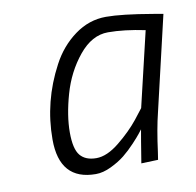

<svg xmlns="http://www.w3.org/2000/svg" viewBox="-64 -576 664 652"><g transform="rotate(-10 268.0 -250.0)"><path d="M216 10C232.7 10 250.3 5.5 269 -3.5C287.7 -12.5 303.7 -22.3 317 -33C330.3 -43.7 343.5 -56 356.5 -70C369.5 -84 378.2 -93.8 382.5 -99.5L393 -113C390.3 -99 384 -61 374 1L432 -1L436 -27C442.7 -79 450.7 -123.7 460 -161L536 -486L501 -492C431 -504 378 -510 342 -510C302.7 -510 266.5 -497.8 233.5 -473.5C200.5 -449.2 174 -418 154 -380C112 -301.3 91 -218.3 91 -131C91 -37 132.7 10 216 10ZM467 -442 406 -184 378 -148C359.3 -124.7 335.7 -101.3 307 -78C278.3 -54.7 251.7 -43 227 -43C202.3 -43 183.8 -50.3 171.5 -65C159.2 -79.7 153 -106.2 153 -144.5C153 -182.8 159.8 -226.2 173.5 -274.5C187.2 -322.8 209 -365.3 239 -402C269 -438.7 302.5 -457 339.5 -457C376.5 -457 419 -452 467 -442Z"/></g></svg>

Font: Titillium Web
Style: Light Italic
Weight: 300
Italic angle: -13°
Version: Version 1.001;PS 57.000;hotconv 1.0.70;makeotf.lib2.5.55311